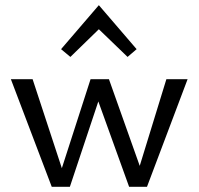

<svg xmlns="http://www.w3.org/2000/svg" viewBox="-20 -722 768 742"><path d="M705 -416 548 0H479L360 -330L250 0H180L22 -416H106L219 -72L330 -416H401L520 -81L623 -416ZM216 -532 362 -702 508 -532 473 -502 362 -609 252 -502Z"/></svg>

Font: Ysabeau Medium
Style: Regular
Weight: 500
Designer: Christian Thalmann (Catharsis Fonts)
Version: Version 0.003